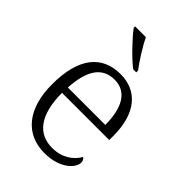

<svg xmlns="http://www.w3.org/2000/svg" viewBox="-227 -862 969 969"><g transform="rotate(45 257.0 -378.0)"><path d="M295 -606H317V-619C288 -657 247 -721 226 -766H149V-756C174 -721 248 -642 295 -606ZM277 10C388 10 443 -50 443 -87C443 -101 437 -110 429 -114C405 -72 358 -36 286 -36C186 -36 126 -110 125 -268H462V-299C462 -457 388 -544 268 -544C134 -544 59 -451 59 -263C59 -89 142 10 277 10ZM394 -308H127C134 -431 175 -503 266 -503C355 -503 394 -425 394 -308Z"/></g></svg>

Font: Noto Serif Ethiopic Light
Style: Regular
Weight: 300
Designer: Monotype Design Team
Foundry: Monotype Imaging Inc.
Version: Version 2.102